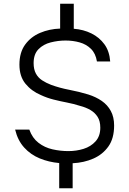

<svg xmlns="http://www.w3.org/2000/svg" viewBox="-20 -867 693 1028"><path d="M297 141V6Q241 1 192.5 -19Q144 -39 109.5 -77Q75 -115 61 -173H137Q153 -128 186 -102.5Q219 -77 261 -67.5Q303 -58 346 -58Q389 -58 427.5 -70Q466 -82 491.5 -110Q517 -138 517 -183Q517 -219 502.5 -241.5Q488 -264 464 -278Q440 -292 409 -300Q375 -311 338.5 -318Q302 -325 266.5 -334Q231 -343 199 -358Q149 -379 116.5 -418.5Q84 -458 84 -521Q84 -586 114.5 -628Q145 -670 194.5 -691Q244 -712 302 -714V-847H375V-713Q427 -709 469.5 -688Q512 -667 539 -630Q566 -593 570 -538H499Q492 -581 467 -605.5Q442 -630 406.5 -640Q371 -650 331 -650Q291 -650 251.5 -640Q212 -630 186 -603.5Q160 -577 160 -529Q160 -496 172 -473.5Q184 -451 205.5 -437Q227 -423 253 -413Q299 -396 351.5 -386Q404 -376 453 -361Q494 -348 525 -326.5Q556 -305 573.5 -272.5Q591 -240 591 -195Q591 -126 560.5 -83Q530 -40 480 -18Q430 4 369 7V141Z"/></svg>

Font: Onest Light
Style: Regular
Weight: 300
Designer: Dmitri Voloshin, Andrey Kudryavtsev
Foundry: Dmitri Voloshin, Andrey Kudryavtsev
Version: Version 1.000;gftools[0.9.33]